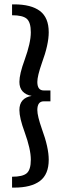

<svg xmlns="http://www.w3.org/2000/svg" viewBox="-20 -750 283 879"><path d="M44.9 108.9H35.2V59.1Q84 59.1 102.5 43Q121.1 26.9 121.1 -19Q121.1 -66.9 92.8 -145Q68.8 -210 68.8 -246.1Q68.8 -301.3 125 -311Q98.6 -315.4 83.7 -331.5Q68.8 -347.7 68.8 -375Q68.8 -411.1 92.8 -476.1Q121.1 -554.2 121.1 -602.1Q121.1 -647.9 102.5 -664.1Q84 -680.2 35.2 -680.2V-730H44.9Q122.6 -730 162.8 -699.7Q203.1 -669.4 203.1 -602.1Q203.1 -546.4 171.9 -461.9Q150.9 -401.9 150.9 -375Q150.9 -335.9 180.2 -335.9H210.9V-286.1H180.2Q150.9 -286.1 150.9 -246.1Q150.9 -219.2 171.9 -159.2Q203.1 -74.7 203.1 -19Q203.1 48.3 162.8 78.6Q122.6 108.9 44.9 108.9Z"/></svg>

Font: Margherita Semibold
Style: Regular
Weight: 600
Designer: James Puckett
Foundry: Dunwich Type Founders
Version: Version 1.008;hotconv 1.0.109;makeotfexe 2.5.65596